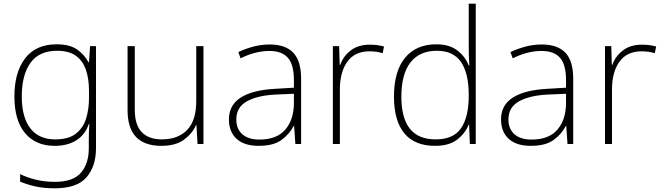

<svg xmlns="http://www.w3.org/2000/svg" viewBox="-20 -780 3590 1040"><path d="M287 -540Q356 -540 396 -513Q436 -486 459 -443H462L468 -530H500V22Q500 121 448.5 180.5Q397 240 276 240Q216 240 170.5 229.5Q125 219 89 204V163Q125 181 173 193Q221 205 277 205Q376 205 418.5 155.5Q461 106 461 23V-15Q461 -40 461.5 -61.5Q462 -83 464 -108H461Q441 -50 393.5 -20Q346 10 276 10Q174 10 116 -58.5Q58 -127 58 -258Q58 -388 116 -464Q174 -540 287 -540ZM289 -505Q192 -505 145 -439.5Q98 -374 98 -258Q98 -144 144.5 -84.5Q191 -25 279 -25Q352 -25 391.5 -56.5Q431 -88 446.5 -138.5Q462 -189 462 -246V-289Q462 -353 445.5 -401.5Q429 -450 391.5 -477.5Q354 -505 289 -505Z M1082 -530V0H1050L1044 -103H1042Q1023 -58 977.5 -24Q932 10 854 10Q671 10 671 -183V-530H710V-187Q710 -103 748 -64Q786 -25 857 -25Q944 -25 993.5 -76Q1043 -127 1043 -232V-530Z M1441 -539Q1526 -539 1568.5 -494.5Q1611 -450 1611 -353V0H1580L1573 -98H1571Q1547 -52 1503.5 -21Q1460 10 1381 10Q1303 10 1261.5 -28Q1220 -66 1220 -133Q1220 -212 1285.5 -252.5Q1351 -293 1472 -299L1572 -305V-345Q1572 -431 1539 -467.5Q1506 -504 1440 -504Q1363 -504 1283 -464L1271 -498Q1309 -516 1352 -527.5Q1395 -539 1441 -539ZM1476 -268Q1374 -263 1317 -231Q1260 -199 1260 -133Q1260 -81 1293 -52.5Q1326 -24 1385 -24Q1479 -24 1525 -77.5Q1571 -131 1572 -219V-272Z M1983 -538Q2005 -538 2024 -535.5Q2043 -533 2060 -528L2053 -492Q2035 -497 2018.5 -499.5Q2002 -502 1981 -502Q1902 -502 1861.5 -446Q1821 -390 1821 -295V0H1783V-530H1817L1820 -429H1823Q1839 -475 1879.5 -506.5Q1920 -538 1983 -538Z M2337 10Q2226 10 2170 -58Q2114 -126 2114 -257Q2114 -394 2174 -467Q2234 -540 2344 -540Q2414 -540 2457.5 -506.5Q2501 -473 2519 -425H2522Q2520 -454 2519.5 -484.5Q2519 -515 2519 -544V-760H2557V0H2525L2521 -105H2519Q2500 -58 2456.5 -24Q2413 10 2337 10ZM2340 -25Q2437 -25 2478 -86.5Q2519 -148 2519 -260V-266Q2519 -382 2477.5 -443.5Q2436 -505 2346 -505Q2253 -505 2203.5 -442Q2154 -379 2154 -256Q2154 -141 2200 -83Q2246 -25 2340 -25Z M2915 -539Q3000 -539 3042.5 -494.5Q3085 -450 3085 -353V0H3054L3047 -98H3045Q3021 -52 2977.5 -21Q2934 10 2855 10Q2777 10 2735.5 -28Q2694 -66 2694 -133Q2694 -212 2759.5 -252.5Q2825 -293 2946 -299L3046 -305V-345Q3046 -431 3013 -467.5Q2980 -504 2914 -504Q2837 -504 2757 -464L2745 -498Q2783 -516 2826 -527.5Q2869 -539 2915 -539ZM2950 -268Q2848 -263 2791 -231Q2734 -199 2734 -133Q2734 -81 2767 -52.5Q2800 -24 2859 -24Q2953 -24 2999 -77.5Q3045 -131 3046 -219V-272Z M3457 -538Q3479 -538 3498 -535.5Q3517 -533 3534 -528L3527 -492Q3509 -497 3492.5 -499.5Q3476 -502 3455 -502Q3376 -502 3335.5 -446Q3295 -390 3295 -295V0H3257V-530H3291L3294 -429H3297Q3313 -475 3353.5 -506.5Q3394 -538 3457 -538Z"/></svg>

Font: Noto Sans Bengali ExtraLight
Style: Regular
Weight: 200
Designer: Jelle Bosma - Monotype Design Team
Foundry: Monotype Imaging Inc.
Version: Version 2.003; ttfautohint (v1.8.4.7-5d5b)